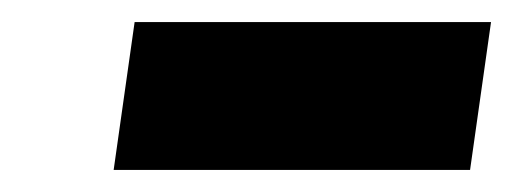

<svg xmlns="http://www.w3.org/2000/svg" viewBox="-20 -385 465 174"><path d="M83 -231H406L425 -365H102Z"/></svg>

Font: Unageo
Style: Bold-Italic
Weight: 700
Designer: Richard Sepsi
Foundry: Richard Sepsi
Version: Version 2.000